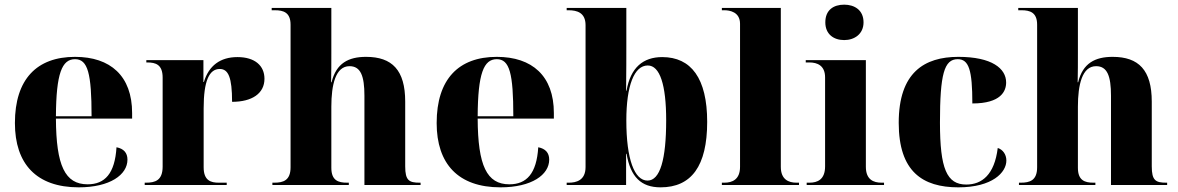

<svg xmlns="http://www.w3.org/2000/svg" viewBox="-20 -794 5054 824"><path d="M318 10C452 10 527 -44 527 -109C527 -138 511 -156 480 -162C473 -49 430 -3 356 -3C259 -3 221 -83 220 -285H547V-309C547 -468 454 -550 302 -550C138 -550 44 -454 44 -266C44 -91 136 10 318 10ZM373 -295H220C221 -479 246 -540 302 -540C357 -540 373 -479 373 -295Z M601 0H953V-10H919C886 -10 854 -18 854 -76V-329C854 -447 878 -498 923 -498C960 -498 976 -462 976 -357C1062 -357 1115 -393 1115 -456C1115 -512 1074 -549 999 -549C925 -549 876 -512 855 -442H853V-536H608V-526H612C648 -526 678 -517 678 -461V-79C678 -19 645 -10 607 -10H601Z M1149 0H1477V-10H1469C1432 -10 1402 -19 1402 -74V-336C1402 -430 1420 -510 1480 -510C1528 -510 1544 -468 1544 -383V0H1785V-10H1781C1736 -10 1719 -19 1719 -80V-358C1719 -493 1663 -550 1551 -550C1476 -550 1423 -523 1403 -441H1401C1402 -485 1402 -523 1402 -566V-760H1146V-750H1160C1196 -750 1227 -741 1227 -688V-76C1227 -19 1195 -10 1157 -10H1149Z M2128 10C2262 10 2337 -44 2337 -109C2337 -138 2321 -156 2290 -162C2283 -49 2240 -3 2166 -3C2069 -3 2031 -83 2030 -285H2357V-309C2357 -468 2264 -550 2112 -550C1948 -550 1854 -454 1854 -266C1854 -91 1946 10 2128 10ZM2183 -295H2030C2031 -479 2056 -540 2112 -540C2167 -540 2183 -479 2183 -295Z M2815 10C2947 10 3015 -81 3015 -271C3015 -458 2946 -549 2822 -549C2740 -549 2686 -504 2669 -405H2667C2668 -484 2668 -556 2668 -594V-760H2412V-750H2420C2456 -750 2493 -740 2493 -686V-77C2493 -19 2452 -10 2421 -10H2412V0H2667V-134H2669C2686 -34 2732 10 2815 10ZM2759 -19C2703 -19 2668 -110 2668 -277C2668 -427 2702 -513 2760 -513C2812 -513 2839 -430 2839 -278C2839 -110 2813 -19 2759 -19Z M3078 0H3409V-10H3398C3365 -10 3331 -23 3331 -78V-760H3078V-750H3089C3111 -750 3156 -743 3156 -692V-78C3156 -23 3122 -10 3089 -10H3078Z M3603 -622C3647 -622 3686 -648 3686 -698C3686 -751 3647 -774 3603 -774C3557 -774 3522 -751 3522 -698C3522 -648 3557 -622 3603 -622ZM3442 0H3774V-10H3763C3729 -10 3696 -23 3696 -78V-536H3438V-526H3454C3487 -526 3521 -513 3521 -462V-80C3521 -23 3488 -10 3454 -10H3442Z M4093 10C4239 10 4299 -54 4299 -105C4299 -131 4284 -152 4262 -159C4248 -44 4194 -2 4127 -2C4043 -2 4014 -70 4014 -268C4014 -475 4032 -540 4090 -540C4138 -540 4153 -494 4153 -350C4276 -350 4298 -403 4298 -440C4298 -500 4237 -550 4093 -550C3947 -550 3837 -483 3837 -267C3837 -58 3939 10 4093 10Z M4353 0H4681V-10H4673C4636 -10 4606 -19 4606 -74V-336C4606 -430 4624 -510 4684 -510C4732 -510 4748 -468 4748 -383V0H4989V-10H4985C4940 -10 4923 -19 4923 -80V-358C4923 -493 4867 -550 4755 -550C4680 -550 4627 -523 4607 -441H4605C4606 -485 4606 -523 4606 -566V-760H4350V-750H4364C4400 -750 4431 -741 4431 -688V-76C4431 -19 4399 -10 4361 -10H4353Z"/></svg>

Font: Noto Serif Display ExtraBold
Style: Regular
Weight: 800
Designer: Monotype Design Team
Foundry: Monotype Imaging Inc.
Version: Version 2.009